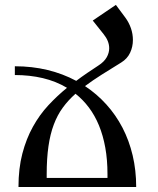

<svg xmlns="http://www.w3.org/2000/svg" viewBox="-20 -751 633 771"><path d="M39.6 -449.7V-484.9Q108.9 -484.9 170.7 -470Q232.4 -455.1 286.1 -426.3Q308.1 -442.9 330.3 -458Q352.5 -473.1 375 -487.8Q398.4 -502.9 408.4 -520.8Q418.5 -538.6 418.5 -557.1Q418.5 -585.9 396.5 -613.3L352.5 -668.5L445.3 -731.4L483.4 -680.2Q498 -660.2 505.9 -637.2Q513.7 -614.3 513.7 -590.8Q513.7 -563 502.4 -539.1Q491.2 -515.1 466.8 -500Q423.8 -473.6 387.9 -450.9Q352.1 -428.2 321.3 -405.3Q368.7 -374 406.7 -332Q444.8 -290 471.7 -238.5Q498.5 -187 512.7 -127Q526.9 -66.9 526.9 0H54.2Q54.2 -74.7 69.8 -134.3Q85.4 -193.8 112.1 -241.9Q138.7 -290 174.1 -328.1Q209.5 -366.2 249 -398.4Q204.6 -424.8 151.9 -437.3Q99.1 -449.7 39.6 -449.7ZM167.5 -50.3V-36.6H411.6V-51.8Q411.6 -109.4 402.8 -158.2Q394 -207 377.4 -247.3Q360.8 -287.6 336.9 -319.3Q313 -351.1 283.2 -374.5Q253.9 -348.6 232.2 -318.8Q210.4 -289.1 196 -250.7Q181.6 -212.4 174.6 -163.6Q167.5 -114.7 167.5 -50.3Z"/></svg>

Font: Arian Grqi
Style: Italic
Weight: 400
Italic angle: -15°
Designer: Ruben Hakobyan (Tarumian)
Foundry: Ruben Hakobyan (Tarumian)
Version: Version 1.002